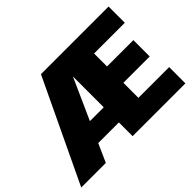

<svg xmlns="http://www.w3.org/2000/svg" viewBox="-134 -968 1237 1237"><g transform="rotate(-45 484.5 -350.0)"><path d="M949 -552H669V-434H909V-285H669V-148H949V0H468V-125H280L224 0H0L333 -700H949ZM468 -544 342 -263H468Z"/></g></svg>

Font: Fivo Sans Black
Style: Regular
Weight: 900
Designer: Alexander Slobzheninov
Foundry: Alexander Slobzheninov
Version: 1.0